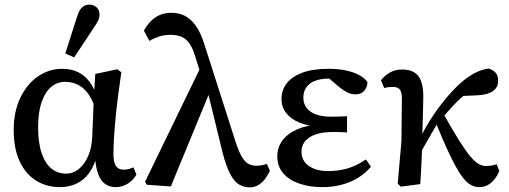

<svg xmlns="http://www.w3.org/2000/svg" viewBox="-20 -792 2191 826"><path d="M237 13Q181 13 136 -14.5Q91 -42 65 -97Q39 -152 39 -233Q39 -313 68 -372.5Q97 -432 144.5 -464Q192 -496 247 -496Q286 -496 315 -482Q344 -468 365 -440.5Q386 -413 397 -371H419L394 -310Q382 -356 362 -385Q342 -414 316 -427Q290 -440 261 -440Q226 -440 200 -418Q174 -396 159 -352.5Q144 -309 144 -246Q144 -178 159 -133.5Q174 -89 201 -67Q228 -45 264 -45Q294 -45 318.5 -64.5Q343 -84 359 -120Q375 -156 377 -207L384 -382L390 -474L485 -494L502 -481Q495 -434 488.5 -384Q482 -334 477.5 -287.5Q473 -241 470.5 -200.5Q468 -160 468 -131Q468 -93 479 -77.5Q490 -62 513 -62Q524 -62 534.5 -65Q545 -68 554 -72L567 -41Q554 -18 530.5 -2.5Q507 13 477 13Q454 13 434.5 1Q415 -11 403 -41.5Q391 -72 388 -125L397 -124Q386 -79 364 -48.5Q342 -18 310 -2.5Q278 13 237 13ZM261 -562 312 -722Q321 -750 334 -761Q347 -772 363 -772Q383 -772 395.5 -760.5Q408 -749 408 -730Q408 -715 402 -703Q396 -691 383 -672L299 -545Z M612 3 604 -10 849 -515 888 -410 715 10ZM1055 14Q1030 14 1009 2Q988 -10 970.5 -43Q953 -76 937 -138L871 -408H864L818 -555Q807 -590 792 -609Q777 -628 758 -635Q739 -642 712 -642Q686 -642 663.5 -634.5Q641 -627 623 -616L599 -660Q611 -682 628 -700Q645 -718 667.5 -727.5Q690 -737 717 -737Q751 -737 777 -723Q803 -709 823.5 -679.5Q844 -650 859 -602L996 -174Q1009 -136 1022 -115Q1035 -94 1050 -86.5Q1065 -79 1083 -79Q1095 -79 1106 -81Q1117 -83 1128 -87L1141 -58Q1133 -39 1120.5 -22.5Q1108 -6 1091.5 4Q1075 14 1055 14Z M1367 13Q1312 13 1268 -2Q1224 -17 1198.5 -46.5Q1173 -76 1173 -119Q1173 -159 1196 -189Q1219 -219 1260.5 -236.5Q1302 -254 1358 -256V-247Q1306 -249 1268.5 -264.5Q1231 -280 1211 -306Q1191 -332 1191 -366Q1191 -404 1213 -433Q1235 -462 1280 -479Q1325 -496 1394 -496Q1435 -496 1468 -489Q1501 -482 1525 -469Q1549 -456 1561 -439Q1560 -417 1547 -401.5Q1534 -386 1509 -386Q1496 -386 1484.5 -390Q1473 -394 1459.5 -403Q1446 -412 1428 -427L1381 -467L1452 -466L1469 -446Q1451 -450 1433.5 -452Q1416 -454 1397 -454Q1361 -454 1336 -444.5Q1311 -435 1298 -416.5Q1285 -398 1285 -372Q1285 -347 1298.5 -328.5Q1312 -310 1338.5 -300Q1365 -290 1406 -290Q1422 -290 1437 -290.5Q1452 -291 1473 -292V-222Q1449 -224 1437 -224Q1425 -224 1413 -224Q1374 -224 1348.5 -217Q1323 -210 1307 -198Q1291 -186 1284 -171Q1277 -156 1277 -138Q1277 -114 1290 -96Q1303 -78 1329 -67Q1355 -56 1393 -56Q1434 -56 1473.5 -67Q1513 -78 1554 -106L1576 -75Q1554 -48 1522 -28Q1490 -8 1450.5 2.5Q1411 13 1367 13Z M1704 11 1691 -2 1707 -185 1709 -368Q1709 -393 1701 -405.5Q1693 -418 1671 -418Q1661 -418 1651 -417Q1641 -416 1633 -413L1619 -447Q1635 -467 1657.5 -480Q1680 -493 1710 -493Q1760 -493 1781 -463Q1802 -433 1801 -373Q1800 -334 1799 -283.5Q1798 -233 1796 -186L1797 -182Q1796 -153 1794.5 -121Q1793 -89 1791.5 -58.5Q1790 -28 1788 0ZM1776 -107 1751 -156H1769L1787 -196Q1811 -247 1843 -294.5Q1875 -342 1909 -381Q1943 -420 1972 -444Q2002 -468 2028 -480.5Q2054 -493 2082 -497Q2100 -492 2111.5 -480Q2123 -468 2123 -445Q2123 -415 2100 -399.5Q2077 -384 2034 -382L1942 -378L2038 -430Q2006 -408 1977.5 -383.5Q1949 -359 1923.5 -331Q1898 -303 1872 -273L1864 -265Q1849 -239 1834.5 -214.5Q1820 -190 1805.5 -164Q1791 -138 1776 -107ZM2042 13Q2023 13 2004.5 3Q1986 -7 1965 -36.5Q1944 -66 1916.5 -123Q1889 -180 1851 -273L1884 -309Q1926 -234 1955 -188Q1984 -142 2004 -118.5Q2024 -95 2039.5 -86.5Q2055 -78 2069 -78Q2084 -78 2096.5 -80Q2109 -82 2116 -86L2128 -57Q2121 -38 2108 -21.5Q2095 -5 2078.5 4Q2062 13 2042 13Z"/></svg>

Font: Source Serif 4 18pt Medium
Style: Regular
Weight: 500
Designer: Frank Grießhammer
Foundry: Adobe Systems Incorporated
Version: Version 4.004;hotconv 1.0.116;makeotfexe 2.5.65601